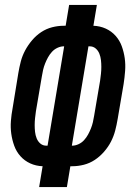

<svg xmlns="http://www.w3.org/2000/svg" viewBox="-20 -755 540 775"><path d="M138 0 152 -84Q125 -85 102 -95.5Q79 -106 62.5 -124.5Q46 -143 37.5 -166.5Q29 -190 25.5 -215Q22 -240 24 -266.5Q26 -293 31 -319L54 -460Q58 -484 64 -507Q70 -530 81.5 -551.5Q93 -573 109.5 -592.5Q126 -612 146.5 -625.5Q167 -639 190.5 -645Q214 -651 237 -651H245L259 -735H371L357 -651Q384 -650 407 -639.5Q430 -629 446.5 -610.5Q463 -592 471.5 -568.5Q480 -545 483.5 -520Q487 -495 485 -468.5Q483 -442 479 -416L455 -275Q451 -251 445 -228Q439 -205 428 -183.5Q417 -162 400 -142.5Q383 -123 362.5 -109.5Q342 -96 318.5 -90Q295 -84 272 -84H264L250 0ZM172 -167 239 -568H238Q225 -568 212 -562Q199 -556 189.5 -545.5Q180 -535 173.5 -523Q167 -511 162 -498.5Q157 -486 154 -473Q151 -460 149 -447L125 -306Q123 -292 121.5 -278Q120 -264 120 -250Q120 -236 121.5 -222.5Q123 -209 128 -196.5Q133 -184 143 -175.5Q153 -167 167 -167ZM270 -167H271Q284 -167 297 -173Q310 -179 319.5 -189.5Q329 -200 335.5 -212Q342 -224 347 -236.5Q352 -249 355 -262Q358 -275 360 -288L384 -429Q386 -443 387.5 -457Q389 -471 389 -485Q389 -499 387.5 -512.5Q386 -526 381 -538.5Q376 -551 366 -559.5Q356 -568 342 -568H337Z"/></svg>

Font: Iosevka
Style: Bold Italic
Weight: 700
Italic angle: -9°
Monospace: yes
Designer: Belleve Invis
Foundry: Belleve Invis
Version: Version 32.5.0; ttfautohint (v1.8.4)